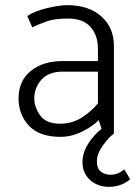

<svg xmlns="http://www.w3.org/2000/svg" viewBox="-20 -518 540 745"><path d="M86 -456Q114 -475 162.5 -486.5Q211 -498 241 -498Q324 -498 373 -454.5Q422 -411 422 -340V0Q401 16 378.5 47.5Q356 79 356 107Q356 137 372 148.5Q388 160 408 160Q424 160 437.5 154.5Q451 149 462 139L485 177Q472 190 450 198.5Q428 207 403 207Q359 207 329.5 180.5Q300 154 300 111Q300 74 323 38.5Q346 3 374 -18L363 -52Q340 -28 299 -7.5Q258 13 215 13Q133 13 92.5 -30Q52 -73 52 -136Q52 -205 100.5 -243.5Q149 -282 225 -281H360V-330Q360 -380 331.5 -413Q303 -446 244 -446Q191 -446 161 -435Q131 -424 105 -412ZM113 -136Q113 -102 136 -70Q159 -38 213 -38Q260 -38 297.5 -62Q335 -86 360 -117V-240H223Q169 -240 141 -209Q113 -178 113 -136Z"/></svg>

Font: Palanquin Light
Style: Regular
Weight: 300
Designer: Pria Ravichandran
Version: Version 1.0.4